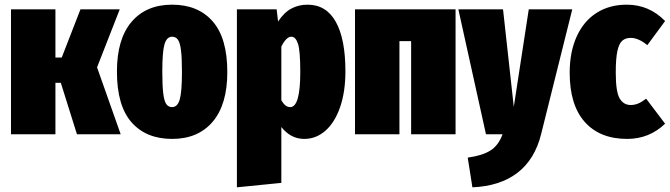

<svg xmlns="http://www.w3.org/2000/svg" viewBox="-20 -574 2864 821"><path d="M492 -534 395 -286 496 0H309L240 -220H217V0H27V-534H217V-328H244L324 -534Z M952 -266Q952 -127 889.5 -53.5Q827 20 716 20Q605 20 542.5 -51Q480 -122 480 -268Q480 -407 542.5 -480.5Q605 -554 716 -554Q827 -554 889.5 -482.5Q952 -411 952 -266ZM674 -268Q674 -208 678 -175Q682 -142 691 -129Q700 -116 716 -116Q739 -116 748.5 -148.5Q758 -181 758 -266Q758 -326 754 -358.5Q750 -391 741 -404Q732 -417 716 -417Q693 -417 683.5 -385Q674 -353 674 -268Z M1457 -269Q1457 -182 1434.5 -116.5Q1412 -51 1372 -15.5Q1332 20 1281 20Q1223 20 1183 -31V208L993 227V-534H1163L1169 -482Q1195 -521 1226 -537.5Q1257 -554 1295 -554Q1375 -554 1416 -480.5Q1457 -407 1457 -269ZM1264 -266Q1264 -358 1254 -387.5Q1244 -417 1226 -417Q1204 -417 1183 -375V-145Q1192 -130 1201 -123Q1210 -116 1221 -116Q1264 -116 1264 -266Z M1738 0V-398H1688V0H1498V-534H1928V0Z M2294 -1Q2267 108 2192.5 165Q2118 222 2000 227L1980 100Q2044 91 2078 69Q2112 47 2129 0H2058L1940 -534H2131L2177 -117L2241 -534H2427Z M2824 -484 2748 -381Q2710 -412 2677 -412Q2655 -412 2641 -400Q2627 -388 2620 -356Q2613 -324 2613 -263Q2613 -182 2629.5 -153.5Q2646 -125 2677 -125Q2693 -125 2708 -131Q2723 -137 2743 -152L2824 -45Q2756 20 2662 20Q2545 20 2480.5 -52.5Q2416 -125 2416 -263Q2416 -352 2446 -418Q2476 -484 2531 -519Q2586 -554 2660 -554Q2756 -554 2824 -484Z"/></svg>

Font: Fira Sans Extra Condensed Black
Style: Regular
Weight: 900
Width: 1
Designer: Carrois Corporate & Edenspiekermann AG
Foundry: Carrois Corporate GbR & Edenspiekermann AG
Version: Version 4.203